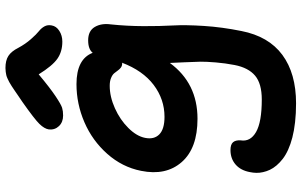

<svg xmlns="http://www.w3.org/2000/svg" viewBox="-226 -648 1133 722"><g transform="rotate(-90 341.0 -286.5)"><path d="M268.1 -616.2Q243.2 -616.2 228.3 -631.8Q213.4 -647.5 215.8 -669.9Q218.3 -686.5 236.3 -705.1Q254.4 -723.6 318.8 -769Q327.6 -774.9 342.3 -784.9Q356.9 -794.9 362.5 -798.8Q368.2 -802.7 378.7 -809.6Q389.2 -816.4 394 -818.8Q398.9 -821.3 406.7 -825Q414.6 -828.6 419.9 -829.8Q425.3 -831.1 432.4 -832Q439.5 -833 446.8 -833Q475.1 -833 492.2 -822Q509.3 -811 522.9 -784.2Q537.1 -757.8 555.4 -737.1Q573.7 -716.3 585.2 -707.3Q596.7 -698.2 603.3 -686.3Q609.9 -674.3 606.9 -659.2Q604 -641.6 586.4 -630.4Q568.8 -619.1 545.9 -619.1Q508.3 -619.1 481.7 -637.7Q455.1 -656.2 422.9 -708Q372.1 -665.5 340.6 -644.5Q309.1 -623.5 296.9 -619.9Q284.7 -616.2 268.1 -616.2ZM314 259.8Q275.9 259.8 243.2 256.1Q210.4 252.4 185.3 245.8Q160.2 239.3 139.6 230Q119.1 220.7 105 209.7Q90.8 198.7 80.3 186.3Q69.8 173.8 64 161.4Q58.1 148.9 55.2 135.7Q52.2 122.6 52.5 110.6Q52.7 98.6 55.2 86.9Q61.5 51.8 83.7 32.5Q106 13.2 138.2 13.2Q159.2 13.2 167.5 22.7Q175.8 32.2 174.8 50.8Q168.5 87.9 206.1 109.4Q243.7 130.9 328.1 130.9Q388.2 130.9 418 105.7Q447.8 80.6 458 28.8Q464.8 -6.3 467.8 -42.2Q470.7 -78.1 470.5 -99.4Q470.2 -120.6 468.3 -159.7Q466.3 -198.7 465.8 -214.8Q389.6 -110.8 255.9 -110.8Q145 -110.8 93 -170.2Q41 -229.5 60.1 -323.2Q74.2 -394 124 -450.2Q173.8 -506.3 242.9 -536.1Q312 -565.9 386.2 -565.9Q480.5 -565.9 503.9 -504.9Q517.6 -522 550.8 -522Q586.4 -522 601.1 -497.1Q615.7 -472.2 610.8 -437Q604.5 -376.5 604.2 -314Q604 -251.5 606.7 -203.6Q609.4 -155.8 605 -87.2Q600.6 -18.6 585.9 54.2Q565.9 156.7 496.1 208.3Q426.3 259.8 314 259.8ZM184.1 -308.1Q177.2 -274.4 197 -254.6Q216.8 -234.9 263.2 -234.9Q329.1 -234.9 383.1 -275.6Q437 -316.4 466.8 -395L464.8 -394Q455.1 -394 448.5 -398.9Q441.9 -403.8 437.3 -410.6Q432.6 -417.5 426.8 -424.3Q420.9 -431.2 408.9 -436Q397 -440.9 379.9 -440.9Q338.9 -440.9 295.4 -421.4Q252 -401.9 221.2 -370.8Q190.4 -339.8 184.1 -308.1Z"/></g></svg>

Font: Shantell Sans Irregular
Style: Italic
Weight: 600
Italic angle: -11.31°
Designer: Stephen Nixon, Anya Danilova, Shantell Martin
Foundry: Arrow Type
Version: Version 1.006;[9816181b4]